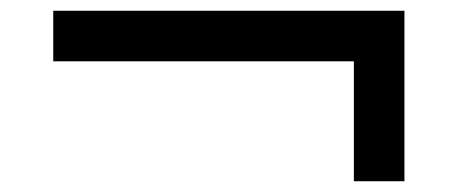

<svg xmlns="http://www.w3.org/2000/svg" viewBox="-20 -519 873 357"><path d="M638 -182V-405H79V-499H732V-182Z"/></svg>

Font: Zen Kaku Gothic New Black
Style: Regular
Weight: 900
Designer: Yoshimichi Ohira
Foundry: Positype
Version: Version 1.001